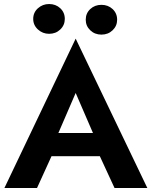

<svg xmlns="http://www.w3.org/2000/svg" viewBox="-20 -934 752 954"><path d="M145 -840Q145 -872 168.5 -893Q192 -914 224 -914Q257 -914 279.5 -893Q302 -872 302 -840Q302 -809 279.5 -787.5Q257 -766 224 -766Q192 -766 168.5 -787.5Q145 -809 145 -840ZM406 -836Q406 -868 428.5 -889Q451 -910 484 -910Q517 -910 539.5 -889Q562 -868 562 -836Q562 -805 539.5 -783.5Q517 -762 484 -762Q451 -762 428.5 -783.5Q406 -805 406 -836ZM2 0 356 -742 712 0H549L476 -158H236L164 0ZM270 -273H442L356 -472Z"/></svg>

Font: Venryn Sans SemiBold
Style: Regular
Weight: 600
Designer: Owen Earl, indestructible type* (font) & Cristiano Sobral (main changes)
Version: Version 3.60;October 28, 2020;FontCreator 13.0.0.2681 64-bit